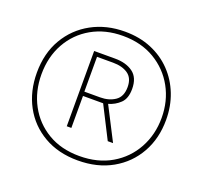

<svg xmlns="http://www.w3.org/2000/svg" viewBox="-125 -868 1081 1021"><g transform="rotate(20 415.0 -357.0)"><path d="M412 8Q302 8 220 -39.5Q138 -87 93.5 -169.5Q49 -252 49 -357Q49 -467 97 -549Q145 -631 228 -676.5Q311 -722 416 -722Q499 -722 566 -694Q633 -666 681 -616Q729 -566 755 -499.5Q781 -433 781 -355Q781 -250 735 -168Q689 -86 606 -39Q523 8 412 8ZM412 -17Q516 -17 593 -62Q670 -107 712.5 -184.5Q755 -262 755 -357Q755 -452 712.5 -529Q670 -606 593.5 -651.5Q517 -697 414 -697Q314 -697 237.5 -653.5Q161 -610 118 -533Q75 -456 75 -357Q75 -261 116.5 -184Q158 -107 233.5 -62Q309 -17 412 -17ZM296 -143V-569H415Q477 -569 516 -540.5Q555 -512 555 -448Q555 -394 527.5 -367.5Q500 -341 462 -330L558 -143H528L436 -324H322V-143ZM410 -348Q460 -348 494.5 -371.5Q529 -395 529 -449Q529 -500 496.5 -522.5Q464 -545 412 -545H321V-348Z"/></g></svg>

Font: Noto Sans Thai Looped ExtraCondensed Thin
Style: Regular
Weight: 100
Width: 2
Designer: Sasikarn Vongin, Ben Mitchell
Foundry: The Fontpad Ltd
Version: Version 1.001; ttfautohint (v1.8.4.7-5d5b)